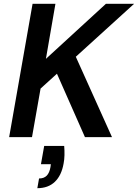

<svg xmlns="http://www.w3.org/2000/svg" viewBox="-20 -720 724 1008"><path d="M28 0 151 -700H271L221 -411L536 -700H684L378 -422L568 0H426L279 -333L193 -255L148 0ZM176 268 185 217Q211 217 225.5 202Q240 187 245 157L247 142H195L212 46H317Q319 70 318.5 94Q318 118 314 138Q303 201 268 234.5Q233 268 176 268Z"/></svg>

Font: DM Sans 12pt SemiBold
Style: Italic
Weight: 600
Italic angle: -10°
Version: Version 4.004;gftools[0.9.30]